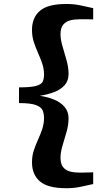

<svg xmlns="http://www.w3.org/2000/svg" viewBox="-20 -830 576 990"><path d="M322 140.5Q226.5 140.5 185.8 105.2Q145 70 145 7.5Q145 -26.5 154.5 -55Q164 -83.5 176 -109.8Q188 -136 197.5 -163.5Q207 -191 207 -222Q207 -243.5 199.8 -260.8Q192.5 -278 165.5 -288.2Q138.5 -298.5 78 -298.5V-379.5Q138.5 -379.5 165.5 -386.8Q192.5 -394 199.8 -408.5Q207 -423 207 -444.5Q207 -475.5 197.5 -503Q188 -530.5 176 -557.2Q164 -584 154.5 -612.8Q145 -641.5 145 -676Q145 -739 185.8 -774.2Q226.5 -809.5 322 -809.5Q360.5 -809.5 394 -802.5Q427.5 -795.5 460.5 -788V-730Q451.5 -730.5 438 -730.5Q424.5 -730.5 411 -730.5Q397.5 -730.5 388 -730.5Q363 -730.5 341.2 -724.8Q319.5 -719 305.8 -702.5Q292 -686 292 -654Q292 -626 302.5 -591Q313 -556 323.2 -519.2Q333.5 -482.5 333.5 -448.5Q333.5 -413 312.8 -390.2Q292 -367.5 258.2 -354.8Q224.5 -342 185 -336Q224.5 -330.5 258.2 -316.8Q292 -303 312.8 -279Q333.5 -255 333.5 -219.5Q333.5 -186.5 323.2 -150.2Q313 -114 302.5 -79.5Q292 -45 292 -16.5Q292 15.5 305.5 32Q319 48.5 341 54.2Q363 60 388 60Q397.5 60 411 59.8Q424.5 59.5 438 59.2Q451.5 59 460.5 58.5V119Q427.5 126.5 394 133.5Q360.5 140.5 322 140.5Z"/></svg>

Font: Merriweather ExtraBold
Style: Regular
Weight: 800
Version: Version 2.100